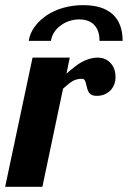

<svg xmlns="http://www.w3.org/2000/svg" viewBox="-58 -723 495 743"><path d="M122.6 -663.6Q150.9 -682.6 187.5 -692.9Q224.1 -703.1 264.2 -703.1Q338.9 -703.1 377.7 -668Q416.5 -632.8 416.5 -564.9H327.1Q327.1 -605 306.6 -626.5Q286.1 -647.9 248.5 -647.9Q228.5 -647.9 209.7 -641.6Q190.9 -635.3 175.8 -623.5Q160.6 -612.3 151.1 -597.2Q141.6 -582 139.2 -564.9H53.2Q57.6 -593.8 75.7 -618.9Q93.8 -644 122.6 -663.6ZM67.9 -500H211.9L199.2 -438Q233.4 -468.3 254.9 -481Q288.1 -500 319.8 -500Q352.1 -500 371.6 -477.1Q380.4 -466.8 384.8 -453.4Q389.2 -439.9 389.2 -424.8Q389.2 -411.1 384.8 -398.4Q380.4 -385.7 371.6 -375.5Q361.8 -364.7 347.9 -358.4Q334 -352.1 316.9 -352.1Q303.7 -352.1 295.9 -356.4Q288.1 -360.8 283.7 -369.1Q279.8 -377.4 278.3 -385.3Q273.9 -406.2 269.5 -413.1Q266.1 -418 258.8 -418Q237.8 -418 223.1 -409.2Q208.5 -400.4 186 -379.9L106 0H-38.1Z"/></svg>

Font: Pattaya
Style: Regular
Weight: 400
Designer: Pablo Impallari / Thai characters Designed by Thanarat Vachiruckul and Suppakit Chalermlarp
Foundry: Pablo Impallari
Version: Version 2.001